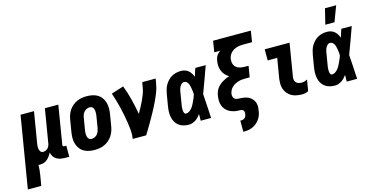

<svg xmlns="http://www.w3.org/2000/svg" viewBox="-126 -1224 3717 1905"><g transform="rotate(-15 1732.0 -272.0)"><path d="M-36 215 86 -520H224L172 -206Q170 -195 169 -185Q168 -175 168 -164.5Q168 -154 170 -144Q172 -134 176.5 -125.5Q181 -117 189 -111.5Q197 -106 208 -106Q221 -106 234.5 -111.5Q248 -117 257.5 -127.5Q267 -138 272 -151Q277 -164 279 -178L336 -520H474L409 -126Q408 -122 408.5 -118Q409 -114 411.5 -111Q414 -108 417.5 -107Q421 -106 425 -106H445V8H406Q382 8 359 4Q336 0 316.5 -11.5Q297 -23 284.5 -42Q272 -61 269 -84Q260 -66 248 -49Q236 -32 220.5 -18.5Q205 -5 185.5 1.5Q166 8 147 8Q142 8 138 7.5Q134 7 129 7Q129 32 126.5 57Q124 82 120 107L102 215Z M707 8Q677 8 648 2Q619 -4 595 -18.5Q571 -33 555 -56Q539 -79 531 -107Q523 -135 523.5 -164.5Q524 -194 529 -225L549 -345Q553 -369 561.5 -394Q570 -419 585 -441Q600 -463 621 -480.5Q642 -498 666.5 -509Q691 -520 716 -524Q741 -528 766 -528Q796 -528 825 -522Q854 -516 878 -501.5Q902 -487 918.5 -464Q935 -441 942.5 -413Q950 -385 950 -355.5Q950 -326 945 -295L925 -175Q921 -151 912 -126Q903 -101 888 -79Q873 -57 852 -39.5Q831 -22 807 -11Q783 0 757.5 4Q732 8 707 8ZM707 -106Q723 -106 739 -113.5Q755 -121 765.5 -134Q776 -147 781.5 -162.5Q787 -178 790 -194L810 -314Q812 -325 812.5 -336Q813 -347 812.5 -357.5Q812 -368 809.5 -378Q807 -388 801.5 -396.5Q796 -405 786.5 -409.5Q777 -414 766 -414Q750 -414 734.5 -406.5Q719 -399 708 -386Q697 -373 691.5 -357.5Q686 -342 684 -326L664 -206Q662 -195 661 -184Q660 -173 661 -162.5Q662 -152 664.5 -142Q667 -132 672.5 -123.5Q678 -115 687 -110.5Q696 -106 707 -106Z M1099 0Q1106 -43 1102.5 -85.5Q1099 -128 1092.5 -169Q1086 -210 1078.5 -250.5Q1071 -291 1061 -331Q1051 -371 1039.5 -410.5Q1028 -450 1015 -488L1142 -528Q1170 -456 1189 -379.5Q1208 -303 1222 -225Q1239 -254 1255 -284Q1271 -314 1285 -344Q1299 -374 1310.5 -405Q1322 -436 1327 -468L1336 -520H1474L1465 -468Q1458 -427 1442.5 -386.5Q1427 -346 1408.5 -306.5Q1390 -267 1369.5 -228Q1349 -189 1327 -151Q1305 -113 1282.5 -75Q1260 -37 1237 0Z M1676 8Q1647 8 1620.5 1Q1594 -6 1572.5 -22Q1551 -38 1538 -61.5Q1525 -85 1519.5 -112Q1514 -139 1515 -167.5Q1516 -196 1521 -225L1541 -345Q1545 -368 1552 -391Q1559 -414 1571.5 -435.5Q1584 -457 1602 -475.5Q1620 -494 1642 -506Q1664 -518 1688 -523Q1712 -528 1735 -528Q1757 -528 1776.5 -521.5Q1796 -515 1811 -502Q1826 -489 1836.5 -472Q1847 -455 1854 -436Q1860 -457 1867 -478Q1874 -499 1881 -520H1988Q1963 -452 1939 -384Q1915 -316 1889 -249Q1894 -187 1897 -124.5Q1900 -62 1904 0H1797Q1798 -17 1798 -34Q1798 -51 1798 -68Q1787 -53 1774 -39Q1761 -25 1745 -14.5Q1729 -4 1711 2Q1693 8 1676 8ZM1676 -106Q1693 -106 1709 -116.5Q1725 -127 1736.5 -141.5Q1748 -156 1756.5 -172Q1765 -188 1772.5 -204Q1780 -220 1787 -236.5Q1794 -253 1799 -269Q1799 -284 1797.5 -298.5Q1796 -313 1793.5 -327.5Q1791 -342 1788 -356Q1785 -370 1779 -383Q1773 -396 1761.5 -405Q1750 -414 1735 -414Q1721 -414 1710 -403.5Q1699 -393 1692 -380Q1685 -367 1681.5 -353.5Q1678 -340 1676 -326L1656 -206Q1654 -196 1653 -186.5Q1652 -177 1651.5 -167.5Q1651 -158 1651.5 -148.5Q1652 -139 1654 -130Q1656 -121 1661 -113.5Q1666 -106 1676 -106Z M2177 215V101H2190Q2199 101 2208.5 97.5Q2218 94 2225.5 86.5Q2233 79 2236.5 69.5Q2240 60 2241 51Q2243 40 2241.5 30Q2240 20 2234.5 13Q2229 6 2219.5 3Q2210 0 2200 0H2190Q2164 0 2139 -6Q2114 -12 2093 -23.5Q2072 -35 2056 -53.5Q2040 -72 2031.5 -95Q2023 -118 2022.5 -143.5Q2022 -169 2026 -195Q2029 -214 2035.5 -232.5Q2042 -251 2053.5 -267.5Q2065 -284 2080 -297.5Q2095 -311 2112.5 -321.5Q2130 -332 2147.5 -340Q2165 -348 2184 -354Q2162 -367 2145 -385.5Q2128 -404 2118 -428Q2108 -452 2106 -479Q2104 -506 2109 -533Q2111 -546 2115 -558.5Q2119 -571 2126 -582.5Q2133 -594 2143 -603.5Q2153 -613 2164 -621H2103L2121 -735H2509L2491 -621H2403Q2387 -621 2370 -619.5Q2353 -618 2336 -613Q2319 -608 2303.5 -599.5Q2288 -591 2275 -578Q2262 -565 2254.5 -549Q2247 -533 2244 -517Q2240 -492 2246 -468.5Q2252 -445 2269 -430Q2286 -415 2309.5 -409.5Q2333 -404 2358 -404H2397L2378 -290H2339Q2321 -290 2302 -288.5Q2283 -287 2265 -282Q2247 -277 2229.5 -268Q2212 -259 2197 -246Q2182 -233 2173 -215Q2164 -197 2161 -179Q2159 -163 2163.5 -147.5Q2168 -132 2180.5 -124Q2193 -116 2209.5 -115Q2226 -114 2242 -113.5Q2258 -113 2273.5 -110Q2289 -107 2304 -101.5Q2319 -96 2331.5 -87.5Q2344 -79 2354 -67.5Q2364 -56 2371 -42.5Q2378 -29 2380.5 -13.5Q2383 2 2382.5 18Q2382 34 2379 50Q2376 72 2369 94Q2362 116 2348.5 135.5Q2335 155 2317 171Q2299 187 2277.5 197Q2256 207 2234 211Q2212 215 2190 215Z M2843 8Q2814 8 2786 3.5Q2758 -1 2734 -13.5Q2710 -26 2692 -46.5Q2674 -67 2664.5 -92.5Q2655 -118 2654.5 -146.5Q2654 -175 2658 -204L2692 -406H2594V-520H2849L2794 -186Q2791 -169 2793.5 -153.5Q2796 -138 2806 -126.5Q2816 -115 2831 -110.5Q2846 -106 2862 -106Q2877 -106 2892.5 -110Q2908 -114 2922 -122L2903 -8Q2889 0 2873.5 4Q2858 8 2843 8Z M3176 8Q3147 8 3120.5 1Q3094 -6 3072.5 -22Q3051 -38 3038 -61.5Q3025 -85 3019.5 -112Q3014 -139 3015 -167.5Q3016 -196 3021 -225L3041 -345Q3045 -368 3052 -391Q3059 -414 3071.5 -435.5Q3084 -457 3102 -475.5Q3120 -494 3142 -506Q3164 -518 3188 -523Q3212 -528 3235 -528Q3257 -528 3276.5 -521.5Q3296 -515 3311 -502Q3326 -489 3336.5 -472Q3347 -455 3354 -436Q3360 -457 3367 -478Q3374 -499 3381 -520H3488Q3463 -452 3439 -384Q3415 -316 3389 -249Q3394 -187 3397 -124.5Q3400 -62 3404 0H3297Q3298 -17 3298 -34Q3298 -51 3298 -68Q3287 -53 3274 -39Q3261 -25 3245 -14.5Q3229 -4 3211 2Q3193 8 3176 8ZM3176 -106Q3193 -106 3209 -116.5Q3225 -127 3236.5 -141.5Q3248 -156 3256.5 -172Q3265 -188 3272.5 -204Q3280 -220 3287 -236.5Q3294 -253 3299 -269Q3299 -284 3297.5 -298.5Q3296 -313 3293.5 -327.5Q3291 -342 3288 -356Q3285 -370 3279 -383Q3273 -396 3261.5 -405Q3250 -414 3235 -414Q3221 -414 3210 -403.5Q3199 -393 3192 -380Q3185 -367 3181.5 -353.5Q3178 -340 3176 -326L3156 -206Q3154 -196 3153 -186.5Q3152 -177 3151.5 -167.5Q3151 -158 3151.5 -148.5Q3152 -139 3154 -130Q3156 -121 3161 -113.5Q3166 -106 3176 -106ZM3238 -600 3277 -759H3392L3332 -600Z"/></g></svg>

Font: Iosevka Term Curly Hv Obl
Style: Regular
Weight: 900
Italic angle: -9°
Designer: Belleve Invis
Foundry: Belleve Invis
Version: Version 32.3.0